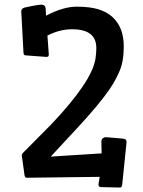

<svg xmlns="http://www.w3.org/2000/svg" viewBox="-20 -778 623 834"><path d="M398.4 -569.3Q398.4 -650.9 293.9 -650.9Q238.8 -650.9 186 -623.5L191.9 -543.5Q191.9 -537.1 190.4 -534.2Q189 -531.2 181.6 -530.8L89.8 -537.6Q83 -538.6 82 -548.8L72.3 -729.5Q72.8 -741.2 86.9 -745.1Q91.8 -746.6 102.5 -748.5L124 -752.9Q150.9 -757.8 158.7 -757.8Q176.3 -757.8 178.2 -742.2L180.2 -710Q255.4 -749 312.3 -749Q369.1 -749 405.3 -738.3Q441.4 -727.5 466.3 -706.1Q517.6 -661.1 517.6 -576.2Q517.6 -510.7 499 -468.5Q480.5 -426.3 457.5 -392.6Q434.6 -358.9 399.2 -316.4Q363.8 -273.9 314.5 -220.7L200.2 -97.7L421.4 -111.8L420.4 -163.1Q420.4 -171.9 426.3 -177Q432.1 -182.1 440.9 -182.1L514.2 -175.8Q522 -174.8 525.6 -172.1Q529.3 -169.4 529.8 -161.1L510.7 25.4Q508.8 36.6 500.5 36.6L418.5 34.7Q407.7 34.7 407.7 22L413.1 -9.8L95.2 -5.9Q88.4 -5.9 86.4 -17.6L74.7 -102.1Q74.7 -109.9 82.5 -116.7L203.1 -238.3Q378.4 -423.3 394.5 -521.5Q398.4 -545.4 398.4 -569.3Z"/></svg>

Font: Wellfleet
Style: Regular
Weight: 400
Designer: Riccardo De Franceschi
Foundry: Riccardo De Franceschi
Version: Version 1.002